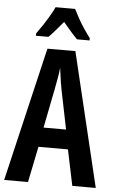

<svg xmlns="http://www.w3.org/2000/svg" viewBox="-62 -978 611 1019"><g transform="rotate(5 244.0 -468.5)"><path d="M363 0 323 -191H166L127 0H0L168 -714H317L488 0ZM262 -501Q258 -523 254.5 -543.5Q251 -564 249 -583Q247 -602 244 -619Q242 -594 236.5 -564Q231 -534 225 -502L184 -295H304ZM296 -937Q307 -915 321 -889.5Q335 -864 352 -838.5Q369 -813 387 -789V-777H320Q303 -794 284 -816Q265 -838 244 -863Q223 -838 203 -815Q183 -792 168 -777H101V-789Q117 -811 134.5 -837.5Q152 -864 167.5 -890.5Q183 -917 192 -937Z"/></g></svg>

Font: Noto Sans Display ExtraCondensed SemiBold
Style: Regular
Weight: 600
Width: 2
Designer: Monotype Design Team
Foundry: Monotype Imaging Inc.
Version: Version 2.003